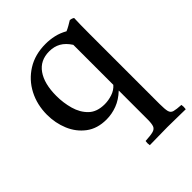

<svg xmlns="http://www.w3.org/2000/svg" viewBox="-212 -614 1001 1001"><g transform="rotate(-45 289.0 -113.0)"><path d="M306 266Q303 250 306 235Q345 233 363.5 228Q382 223 387.5 208.5Q393 194 393 162V-50Q358 -17 319.5 -2.5Q281 12 241 12Q174 12 129 -22Q84 -56 61.5 -110Q39 -164 39 -225Q39 -299 70.5 -359.5Q102 -420 159.5 -456Q217 -492 295 -492Q327 -492 358 -485Q389 -478 419 -461Q433 -467 446 -474.5Q459 -482 472 -490Q486 -489 496 -482Q495 -462 494.5 -432Q494 -402 494 -363V150Q494 189 498.5 206Q503 223 519.5 227.5Q536 232 571 234Q574 249 571 266Q540 266 508.5 265Q477 264 438 264Q398 264 367.5 265Q337 266 306 266ZM394 -386Q372 -420 344.5 -435.5Q317 -451 281 -451Q214 -451 178.5 -400.5Q143 -350 143 -260Q143 -209 156.5 -161Q170 -113 202 -82Q234 -51 291 -51Q319 -51 347.5 -60.5Q376 -70 394 -91Z"/></g></svg>

Font: Tiro Kannada
Style: Regular
Weight: 400
Designer: Kannada: John Hudson & Fiona Ross. Latin: John Hudson.
Foundry: Tiro Typeworks Ltd.
Version: Version 1.52